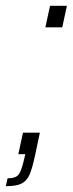

<svg xmlns="http://www.w3.org/2000/svg" viewBox="-59 -530 250 660"><path d="M97 -436 113 -510H171L155 -436ZM24 17 28 0H4L20 -74H78L62 2Q52 49 42.5 70.5Q33 92 15 101Q-3 110 -39 110L-33 83Q-5 83 5 70Q15 57 24 17Z"/></svg>

Font: Saira Ultra Condensed Light
Style: Italic
Weight: 300
Width: 1
Italic angle: -12°
Designer: Hector Gatti with collaboration of the Omnibus-Type team
Foundry: Omnibus-Type
Version: Version 1.001; ttfautohint (v1.8)